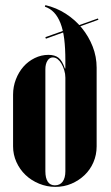

<svg xmlns="http://www.w3.org/2000/svg" viewBox="-20 -719 432 749"><path d="M157 -699 155 -693Q176 -686 191 -670Q206 -654 216 -628.5Q226 -603 230.5 -567Q235 -531 235 -482V-452H233Q223 -482 208.5 -493.5Q194 -505 169 -505Q141 -505 115.5 -492.5Q90 -480 71.5 -459Q53 -438 42 -409.5Q31 -381 31 -350V-148Q31 -116 44 -87Q57 -58 79.5 -36.5Q102 -15 132.5 -2.5Q163 10 196 10Q230 10 259 -2.5Q288 -15 310 -36Q332 -57 344.5 -86Q357 -115 357 -148V-455Q357 -498 341.5 -537.5Q326 -577 299.5 -609.5Q273 -642 236.5 -665.5Q200 -689 157 -699ZM186 -495Q196 -495 204.5 -488.5Q213 -482 219.5 -471Q226 -460 230.5 -445.5Q235 -431 235 -416V-51Q235 -25 224.5 -10.5Q214 4 194 4Q176 4 166.5 -10Q157 -24 157 -51V-449Q157 -469 165 -482Q173 -495 186 -495ZM159 -568 364 -642 362 -647 157 -574Z"/></svg>

Font: Moniqa Black
Style: Regular
Weight: 900
Designer: Rajesh Rajput
Foundry: Rajesh Rajput
Version: Version 1.000